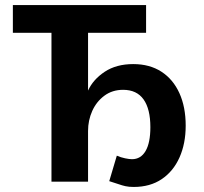

<svg xmlns="http://www.w3.org/2000/svg" viewBox="-20 -720 810 761"><path d="M510 21Q491 21 477.5 18Q464 15 450 10Q436 5 413 -2L443 -103Q459 -96 476 -92.5Q493 -89 503 -89Q538 -89 557 -121.5Q576 -154 576 -216Q576 -288 549 -326Q522 -364 468 -364Q425 -364 393.5 -340.5Q362 -317 345.5 -280Q329 -243 329 -201V0H184V-590H31V-700H559V-590H329V-361Q349 -405 395 -435.5Q441 -466 508 -466Q573 -466 619.5 -436Q666 -406 691 -351Q716 -296 716 -222Q716 -151 691.5 -96Q667 -41 621 -10Q575 21 510 21Z"/></svg>

Font: Moderustic SemiBold
Style: Regular
Weight: 600
Designer: Tural Alisoy
Foundry: TAFT Foundry
Version: Version 2.120